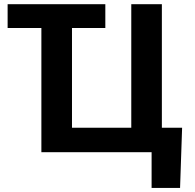

<svg xmlns="http://www.w3.org/2000/svg" viewBox="-20 -731 935 922"><path d="M178.7 -596.7H16.6V-710.9H485.8V-596.7H325.7V-117.7H610.4V-710.9H757.3V-117.7H854.5L844.7 171.4H708V0H178.7Z"/></svg>

Font: MAUL Bold
Style: Bold
Weight: 700
Designer: MAUL
Version: Version 1.0; 2020; ttfautohint (v1.8.3)